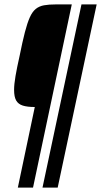

<svg xmlns="http://www.w3.org/2000/svg" viewBox="-20 -708 459 872"><path d="M61 144 138 -222Q104 -222 83.5 -228.5Q63 -235 53.5 -251.5Q44 -268 44 -300Q44 -325 50.5 -363Q57 -401 69 -454Q82 -519 93 -561.5Q104 -604 115.5 -629.5Q127 -655 142.5 -667.5Q158 -680 180 -684Q202 -688 235 -688H306L130 144ZM173 144 350 -688H419L242 144Z"/></svg>

Font: Saira ExtraCondensed Medium
Style: Italic
Weight: 500
Width: 2
Italic angle: -12°
Designer: Hector Gatti with collaboration of the Omnibus-Type team
Foundry: Omnibus-Type
Version: Version 1.101